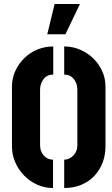

<svg xmlns="http://www.w3.org/2000/svg" viewBox="-20 -938 564 963"><path d="M217 -766 254 -918H381L308 -766ZM302 5V-137Q315 -137 326.5 -142.5Q338 -148 347.5 -157.5Q357 -167 362.5 -180Q368 -193 368 -209V-488Q368 -505 363 -518.5Q358 -532 349.5 -542.5Q341 -553 329 -558.5Q317 -564 302 -564V-705Q344 -705 381.5 -689Q419 -673 447.5 -645.5Q476 -618 492.5 -581.5Q509 -545 509 -504V-204Q509 -160 494.5 -122Q480 -84 453 -55.5Q426 -27 387.5 -11Q349 5 302 5ZM246 5Q204 5 167 -11.5Q130 -28 101.5 -57Q73 -86 56.5 -124Q40 -162 40 -204V-504Q40 -545 56.5 -581.5Q73 -618 101.5 -646Q130 -674 167.5 -689.5Q205 -705 247 -705V-564Q232 -564 220 -558.5Q208 -553 199.5 -542.5Q191 -532 186 -518.5Q181 -505 181 -488V-209Q181 -193 186.5 -179.5Q192 -166 201 -156.5Q210 -147 221.5 -142Q233 -137 246 -137Z"/></svg>

Font: Stick No Bills ExtraLight ExtraBold
Style: Regular
Weight: 800
Version: Version 2.000